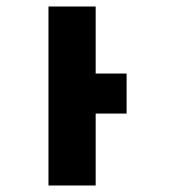

<svg xmlns="http://www.w3.org/2000/svg" viewBox="-20 -570 540 590"><path d="M274 0V-221H369V-344H274V-550H129V0Z"/></svg>

Font: Noto Sans Mono UI Condensed ExtraBold
Style: Regular
Weight: 800
Width: 3
Designer: Monotype Design team
Foundry: Monotype Imaging Inc.
Version: 1.000